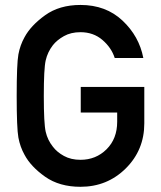

<svg xmlns="http://www.w3.org/2000/svg" viewBox="-20 -737 641 764"><path d="M301.3 -289.1V-391.1H554.2V-246.1Q554.2 -140.1 480.5 -66.9Q406.7 6.3 300.3 6.3Q216.3 6.3 159.4 -33.9Q102.5 -74.2 77.6 -121.1Q60.1 -152.3 53.2 -189.5Q46.4 -226.6 46.4 -355Q46.4 -483.4 53.2 -520.5Q60.1 -557.6 77.6 -588.9Q102.5 -635.3 159.4 -676.3Q216.3 -717.3 300.3 -717.3Q401.4 -717.3 467.5 -655Q533.7 -592.8 550.3 -506.3H436.5Q423.3 -547.4 387.5 -578.1Q351.6 -608.9 300.3 -608.9Q262.2 -608.9 234.4 -593.3Q206.5 -577.6 190.4 -557.1Q169.4 -529.8 161.9 -497.1Q154.3 -464.4 154.3 -355Q154.3 -245.1 161.9 -212.4Q169.4 -179.7 190.4 -153.3Q206.5 -131.8 234.4 -116.5Q262.2 -101.1 300.3 -101.1Q361.8 -101.1 404.1 -143.1Q446.3 -185.1 446.3 -252.4V-289.1Z"/></svg>

Font: Alte DIN 1451 Mittelschrift
Style: Regular
Weight: 400
Designer: Peter Wiegel
Foundry: Peter Wiegel
Version: Version 1.002 September 20, 2019